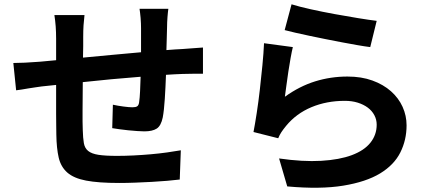

<svg xmlns="http://www.w3.org/2000/svg" viewBox="-20 -822 2040 893"><path d="M763 -781Q762 -775 761 -765Q760 -755 759 -743Q758 -731 757.5 -718.5Q757 -706 757 -696Q756 -667 755.5 -640.5Q755 -614 754 -589Q774 -591 793 -592Q812 -593 829 -594Q849 -596 875.5 -597.5Q902 -599 924 -601V-479Q918 -479 906 -479Q894 -479 880 -479Q866 -479 852 -478.5Q838 -478 828 -478Q812 -477 793 -476.5Q774 -476 752 -474Q750 -417 746.5 -362.5Q743 -308 737 -276Q729 -237 709 -224Q689 -211 651 -211Q638 -211 618 -212.5Q598 -214 576.5 -216Q555 -218 535 -221Q515 -224 502 -226L505 -335Q528 -330 554.5 -326.5Q581 -323 596 -323Q611 -323 618 -327.5Q625 -332 627 -346Q630 -366 631.5 -398Q633 -430 634 -465Q568 -460 498.5 -453.5Q429 -447 365 -440Q365 -406 364.5 -372.5Q364 -339 364 -309.5Q364 -280 364 -256Q364 -232 365 -216Q366 -180 370 -156.5Q374 -133 390 -120Q406 -107 437.5 -102Q469 -97 525 -97Q561 -97 601.5 -99Q642 -101 681.5 -104.5Q721 -108 757 -113Q793 -118 821 -123L816 13Q791 16 757 19Q723 22 685 24Q647 26 608 27.5Q569 29 534 29Q438 29 380.5 18Q323 7 293 -19.5Q263 -46 253 -89Q243 -132 242 -196Q242 -212 241.5 -237Q241 -262 241 -292.5Q241 -323 241 -357.5Q241 -392 241 -427L174 -420Q162 -418 146 -416Q130 -414 113 -411Q96 -408 80.5 -405.5Q65 -403 55 -402L42 -529Q63 -529 95.5 -530.5Q128 -532 166 -535L241 -542V-642Q241 -673 239 -699.5Q237 -726 233 -752H373Q370 -727 368.5 -704Q367 -681 367 -649Q367 -632 367 -607.5Q367 -583 366 -554Q429 -560 498.5 -566.5Q568 -573 636 -579V-691Q636 -700 635.5 -713Q635 -726 634 -738.5Q633 -751 631.5 -762.5Q630 -774 629 -781Z M1336 -802Q1371 -791 1425 -779Q1479 -767 1536.5 -756.5Q1594 -746 1646.5 -737.5Q1699 -729 1732 -725L1702 -603Q1677 -606 1643 -612Q1609 -618 1571.5 -625Q1534 -632 1494.5 -640Q1455 -648 1419 -655.5Q1383 -663 1353 -670Q1323 -677 1304 -682ZM1342 -603Q1337 -582 1331.5 -551.5Q1326 -521 1321 -488Q1316 -455 1312 -424Q1308 -393 1305 -372Q1373 -421 1445.5 -443.5Q1518 -466 1596 -466Q1661 -466 1712 -447.5Q1763 -429 1798.5 -397.5Q1834 -366 1852.5 -325Q1871 -284 1871 -239Q1871 -171 1842 -113Q1813 -55 1748 -15.5Q1683 24 1576.5 41.5Q1470 59 1316 45L1278 -85Q1389 -69 1474 -74Q1559 -79 1616.5 -100.5Q1674 -122 1703 -158.5Q1732 -195 1732 -242Q1732 -266 1721 -286.5Q1710 -307 1690.5 -321.5Q1671 -336 1644 -344.5Q1617 -353 1584 -353Q1499 -353 1428.5 -323.5Q1358 -294 1311 -237Q1297 -220 1288.5 -207Q1280 -194 1274 -179L1159 -208Q1166 -244 1174 -296Q1182 -348 1188.5 -405Q1195 -462 1200.5 -518.5Q1206 -575 1208 -621Z"/></svg>

Font: SpoqaHanSansJP-Bold
Style: Regular
Weight: 700
Designer: [Source Han Sans]
Ryoko NISHIZUKA  (kana & ideographs); Paul D. Hunt (Latin, Greek & Cyrillic); Wenlong ZHANG  (bopomofo
Foundry: Spoqa (http://bi.spoqa.com)
Version: Version 1.002.20150607